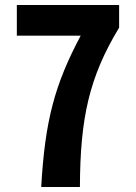

<svg xmlns="http://www.w3.org/2000/svg" viewBox="-20 -744 540 764"><path d="M144 0H298C299 -272 334 -436 454 -634V-724H47V-602H301C198 -408 159 -265 144 0Z"/></svg>

Font: Noto Sans Mono CJK JP Bold
Style: Regular
Weight: 700
Designer: Ryoko NISHIZUKA (kana & ideographs); Paul D. Hunt (Latin, Greek & Cyrillic); Wenlong ZHANG (bopomofo); Sandoll Communica
Foundry: Adobe Systems Incorporated
Version: Version 1.004;PS 1.004;hotconv 1.0.82;makeotf.lib2.5.63406